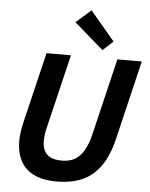

<svg xmlns="http://www.w3.org/2000/svg" viewBox="-62 -1004 835 1070"><g transform="rotate(5 355.0 -469.0)"><path d="M296.2 14.5Q213.8 14.5 163.8 -12.1Q113.8 -38.8 91 -85.1Q68.2 -131.5 68.2 -191Q68.2 -216 72 -242.9Q75.8 -269.8 82.5 -297.8L177 -693H313.8L215 -281Q210 -261.2 207.2 -241.8Q204.5 -222.2 204.5 -204.5Q204.5 -175.5 214.5 -152.9Q224.5 -130.2 248.1 -117.1Q271.8 -104 314 -104Q358.8 -104 388.8 -122.4Q418.8 -140.8 438.8 -176.8Q458.8 -212.8 471.5 -266.2L573.5 -693H710L605.2 -254Q583 -159.5 542.4 -100.4Q501.8 -41.2 440.8 -13.4Q379.8 14.5 296.2 14.5ZM486 -737.2 322.8 -878.8 406.2 -953 543.5 -790.2Z"/></g></svg>

Font: Ubuntu Sans
Style: Italic
Weight: 400
Italic angle: -13.5°
Designer: Dalton Maag Ltd
Foundry: Dalton Maag Ltd
Version: Version 1.006